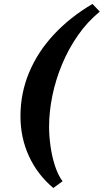

<svg xmlns="http://www.w3.org/2000/svg" viewBox="-20 -732 527 976"><path d="M450.2 -711.9 487.3 -672.9Q423.8 -621.1 376 -552.2Q328.1 -483.4 295.4 -404.8Q262.7 -326.2 246.1 -245.1Q229.5 -164.1 229.5 -86.9Q229.5 -41 236.8 11.2Q244.1 63.5 259.3 110.4Q274.4 157.2 297.9 189.5L251 223.6Q169.9 155.3 127 61.5Q84 -32.2 84 -141.6Q84 -257.8 127.9 -363.3Q171.9 -468.8 254.4 -557.1Q336.9 -645.5 450.2 -711.9Z"/></svg>

Font: Crimson Pro ExtraBold
Style: Italic
Weight: 800
Italic angle: -12°
Designer: Jacques Le Bailly
Foundry: Baron von Fonthausen
Version: Version 1.003